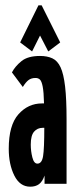

<svg xmlns="http://www.w3.org/2000/svg" viewBox="-20 -693 290 724"><path d="M94 11Q55 11 34 -31Q13 -73 13 -132Q13 -221 49.5 -262Q86 -303 138 -303Q142 -303 146 -303Q145 -346 141 -366.5Q137 -387 130.5 -393Q124 -399 114 -399Q98 -399 87.5 -391Q77 -383 66 -365L25 -420Q37 -443 61 -462.5Q85 -482 131 -482Q158 -482 177.5 -473Q197 -464 208.5 -439Q220 -414 225.5 -366.5Q231 -319 231 -243V0H148V-31Q140 -8 127 1.5Q114 11 94 11ZM96 -148Q96 -123 102 -99.5Q108 -76 121 -76Q138 -76 142.5 -104.5Q147 -133 147 -211Q143 -211 141 -211Q121 -211 108.5 -196.5Q96 -182 96 -148ZM101 -499 56 -533 125 -673H137L207 -533L162 -499L131 -559Z"/></svg>

Font: Inconsolata UltraCondensed Black
Style: Regular
Weight: 900
Width: 1
Monospace: yes
Designer: Raph Levien, Cyreal, Brenton Simpson
Foundry: Raph Levien, Cyreal, Google
Version: Version 3.001; ttfautohint (v1.8.2.53-6de2)